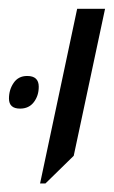

<svg xmlns="http://www.w3.org/2000/svg" viewBox="-35 -650 259 437"><path d="M56.2 -232.4 140.6 -629.9H204.1L132.8 -295.4L68.4 -232.4ZM10.7 -402.8Q-14.6 -402.8 -14.6 -425.8Q-14.6 -445.8 -3.9 -461.4Q6.8 -477.1 26.9 -477.1Q53.2 -477.1 53.2 -452.6Q53.2 -432.1 42 -417.5Q30.8 -402.8 10.7 -402.8Z"/></svg>

Font: Open Sans Light
Style: Italic
Weight: 300
Italic angle: -12°
Designer: Monotype Design Team
Foundry: Monotype Imaging Inc.
Version: Version 3.003; ttfautohint (v1.8.4)